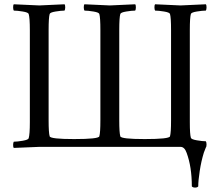

<svg xmlns="http://www.w3.org/2000/svg" viewBox="-20 -680 1001 889"><path d="M43.9 4.9Q40.5 1 40.8 -9.5Q41 -20 43.9 -23.9Q59.6 -23.9 85.2 -28.3Q110.8 -32.7 112.8 -40Q118.2 -57.6 118.2 -113.8V-541Q118.2 -597.7 112.8 -615.2Q110.8 -622.6 85.2 -626.7Q59.6 -630.9 43.9 -630.9Q41 -634.8 40.8 -645.5Q40.5 -656.2 43.9 -660.2Q156.7 -654.8 162.1 -654.8Q166 -654.8 278.8 -660.2Q282.2 -656.2 282 -645.5Q281.7 -634.8 278.8 -630.9Q263.2 -630.9 237.5 -626.7Q211.9 -622.6 210 -615.2Q205.1 -599.1 205.1 -541V-123Q205.1 -64.9 210 -48.8Q213.4 -36.1 323.2 -36.1Q436.5 -36.1 439.9 -48.8Q444.8 -64.9 444.8 -123V-541Q444.8 -599.1 439.9 -615.2Q438 -622.6 412.4 -626.7Q386.7 -630.9 371.1 -630.9Q368.2 -634.8 367.9 -645.5Q367.7 -656.2 371.1 -660.2Q483.9 -654.8 488.8 -654.8Q493.2 -654.8 606 -660.2Q609.4 -656.2 609.1 -645.5Q608.9 -634.8 606 -630.9Q590.3 -630.9 564.7 -626.7Q539.1 -622.6 537.1 -615.2Q532.2 -599.1 532.2 -541V-123Q532.2 -64.9 537.1 -48.8Q540.5 -36.1 649.9 -36.1Q763.7 -36.1 767.1 -48.8Q772 -64.9 772 -123V-541Q772 -599.1 767.1 -615.2Q765.1 -622.6 739.5 -626.7Q713.9 -630.9 698.2 -630.9Q695.3 -634.8 695.1 -645.5Q694.8 -656.2 698.2 -660.2Q811 -654.8 815.9 -654.8Q820.3 -654.8 933.1 -660.2Q936.5 -656.2 936.3 -645.5Q936 -634.8 933.1 -630.9Q917 -630.9 891.4 -626.7Q865.7 -622.6 863.8 -615.2Q858.9 -599.1 858.9 -541V-113.8Q858.9 -58.1 863.8 -42Q865.7 -34.7 891.6 -30.3Q917.5 -25.9 933.1 -25.9Q936 -22 936.3 -11.5Q936.5 -1 933.1 2.9Q924.8 23.9 923.8 26.9Q911.6 66.4 904.8 111.6Q897.9 156.7 897.9 183.1Q893.6 188.5 883.3 188.5Q873 188.5 868.2 183.1Q868.2 92.8 844.2 27.8Q834.5 0 815.9 0H488.8H162.1Q146.5 0 43.9 4.9Z"/></svg>

Font: Crimson
Style: Roman
Weight: 400
Version: Version 0.8